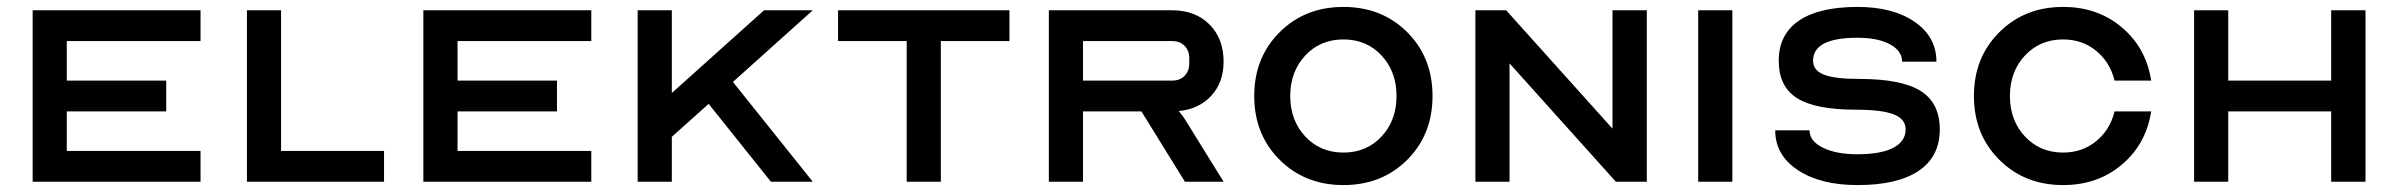

<svg xmlns="http://www.w3.org/2000/svg" viewBox="-20 -530 6994 560"><path d="M75.2 -500H564.9V-410.2H174.8V-294.9H464.8V-205.1H174.8V-89.8H564.9V0H75.2Z M700.2 -500H799.8V-89.8H1100.1V0H700.2Z M1214.8 -500H1704.6V-410.2H1314.5V-294.9H1604.5V-205.1H1314.5V-89.8H1704.6V0H1214.8Z M1939.5 0H1839.8V-500H1939.5V-258.8L2208.5 -500H2350.6L2117.7 -291L2350.6 0H2228.5L2046.9 -227.1L1939.5 -130.9Z M2424.3 -500H2924.3V-410.2H2724.1V0H2624.5V-410.2H2424.3Z M3138.7 0H3039.1V-500H3398.9Q3466.3 -500 3507.6 -458.7Q3548.8 -417.5 3548.8 -350.1Q3548.8 -290 3513.2 -251Q3477.5 -211.9 3418 -206.1Q3430.7 -191.4 3436 -182.1L3548.8 0H3436L3309.1 -205.1H3138.7ZM3138.7 -410.2V-294.9H3398.9Q3421.4 -294.9 3435.1 -308.8Q3448.7 -322.8 3448.7 -345.2V-359.9Q3448.7 -382.3 3435.1 -396.2Q3421.4 -410.2 3398.9 -410.2Z M3712.2 -64Q3638.2 -137.7 3638.2 -250Q3638.2 -362.3 3712.2 -436Q3786.1 -509.8 3898.4 -509.8Q4010.7 -509.8 4084.5 -436Q4158.2 -362.3 4158.2 -250Q4158.2 -137.7 4084.5 -64Q4010.7 9.8 3898.4 9.8Q3786.1 9.8 3712.2 -64ZM3787.1 -368.2Q3743.2 -321.3 3743.2 -250Q3743.2 -178.7 3787.1 -131.8Q3831.1 -85 3898.4 -85Q3965.8 -85 4009.5 -131.8Q4053.2 -178.7 4053.2 -250Q4053.2 -321.3 4009.5 -368.2Q3965.8 -415 3898.4 -415Q3831.1 -415 3787.1 -368.2Z M4283.2 0V-500H4373L4683.1 -154.8V-500H4783.2V0H4692.9L4382.8 -345.2V0Z M4933.1 -500H5032.7V0H4933.1Z M5157.7 -149.9H5257.8Q5257.8 -118.7 5296.4 -99.4Q5335 -80.1 5397.9 -80.1Q5465.8 -80.1 5502 -98.9Q5538.1 -117.7 5538.1 -152.8Q5538.1 -182.6 5503.7 -196.3Q5469.2 -210 5394 -210Q5274.9 -210 5221.4 -243.7Q5168 -277.3 5168 -353Q5168 -429.7 5226.8 -469.7Q5285.6 -509.8 5397.9 -509.8Q5501.5 -509.8 5564.7 -466.1Q5627.9 -422.4 5627.9 -350.1H5527.8Q5527.8 -381.8 5492.2 -400.9Q5456.5 -419.9 5397.9 -419.9Q5268.1 -419.9 5268.1 -353Q5268.1 -324.7 5299.6 -312.3Q5331.1 -299.8 5402.8 -299.8Q5526.4 -299.8 5582 -264.6Q5637.7 -229.5 5637.7 -152.8Q5637.7 -73.2 5576.2 -31.7Q5514.6 9.8 5397.9 9.8Q5289.6 9.8 5223.6 -33.9Q5157.7 -77.6 5157.7 -149.9Z M5997.6 9.8Q5885.3 9.8 5811.3 -64Q5737.3 -137.7 5737.3 -250Q5737.3 -362.3 5811.3 -436Q5885.3 -509.8 5997.6 -509.8Q6098.1 -509.8 6168.7 -450.2Q6239.3 -390.6 6254.4 -294.9H6147.5Q6134.3 -348.6 6093.8 -381.8Q6053.2 -415 5997.6 -415Q5930.2 -415 5886.2 -368.2Q5842.3 -321.3 5842.3 -250Q5842.3 -178.7 5886.2 -131.8Q5930.2 -85 5997.6 -85Q6053.2 -85 6093.8 -118.2Q6134.3 -151.4 6147.5 -205.1H6254.4Q6239.3 -109.4 6168.7 -49.8Q6098.1 9.8 5997.6 9.8Z M6479 0H6379.4V-500H6479V-294.9H6779.3V-500H6879.4V0H6779.3V-205.1H6479Z"/></svg>

Font: Optician Sans
Style: Regular
Weight: 400
Designer: Fábio Duarte Martins, Simen Schikulski
Version: Version 1.002